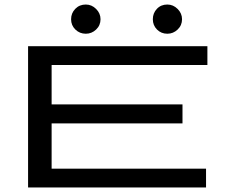

<svg xmlns="http://www.w3.org/2000/svg" viewBox="-20 -828 1040 848"><path d="M104 0V-624H896V-541H208V-367H786V-283H208V-83H890V0ZM359 -679Q332 -679 313 -697.5Q294 -716 294 -743Q294 -770 312.5 -789Q331 -808 359 -808Q385 -808 404.5 -788.5Q424 -769 424 -743Q424 -716 404.5 -697.5Q385 -679 359 -679ZM719 -679Q692 -679 673.5 -697.5Q655 -716 655 -743Q655 -770 673 -789Q691 -808 719 -808Q745 -808 764.5 -788.5Q784 -769 784 -743Q784 -716 764.5 -697.5Q745 -679 719 -679Z"/></svg>

Font: Inconsolata UltraExpanded Medium
Style: Regular
Weight: 500
Width: 9
Monospace: yes
Designer: Raph Levien, Cyreal, Brenton Simpson
Foundry: Raph Levien, Cyreal, Google
Version: Version 3.001; ttfautohint (v1.8.2.53-6de2)